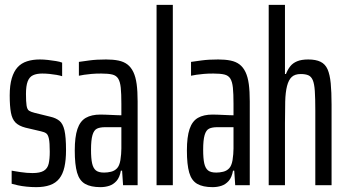

<svg xmlns="http://www.w3.org/2000/svg" viewBox="-20 -763 1424 791"><path d="M129 8Q110 8 90 6Q70 4 54 0.5Q38 -3 28 -6V-60Q33 -59 42.5 -57.5Q52 -56 64.5 -54Q77 -52 90 -51Q103 -50 114 -50Q145 -50 160.5 -59.5Q176 -69 180.5 -88.5Q185 -108 185 -138Q185 -175 181.5 -191.5Q178 -208 170.5 -213.5Q163 -219 149 -222L85 -237Q58 -244 44 -258Q30 -272 25 -299Q20 -326 20 -370Q20 -412 28.5 -440.5Q37 -469 52.5 -486Q68 -503 91.5 -510.5Q115 -518 144 -518Q160 -518 177.5 -516Q195 -514 210.5 -511.5Q226 -509 236 -505V-449Q227 -452 213 -454.5Q199 -457 183.5 -458.5Q168 -460 154 -460Q131 -460 116 -453Q101 -446 94 -427.5Q87 -409 87 -376Q87 -344 89.5 -328Q92 -312 99.5 -307Q107 -302 123 -298L188 -282Q210 -277 224.5 -265.5Q239 -254 245.5 -226.5Q252 -199 252 -144Q252 -104 245.5 -75Q239 -46 224.5 -27.5Q210 -9 186 -0.5Q162 8 129 8Z M394 8Q354 8 330.5 -5.5Q307 -19 297.5 -52Q288 -85 288 -143Q288 -199 299 -231.5Q310 -264 333.5 -277.5Q357 -291 394 -291Q404 -291 415.5 -290.5Q427 -290 439 -289.5Q451 -289 462 -288.5Q473 -288 480 -288V-335Q480 -377 477.5 -401.5Q475 -426 467 -439Q459 -452 442.5 -456Q426 -460 397 -460Q375 -460 357.5 -458.5Q340 -457 327 -455Q314 -453 305 -451V-508Q319 -510 348 -514Q377 -518 417 -518Q446 -518 468 -513.5Q490 -509 505 -497.5Q520 -486 529.5 -466Q539 -446 543 -416.5Q547 -387 547 -345V0H487L483 -60H478Q473 -32 460 -17.5Q447 -3 430 2.5Q413 8 394 8ZM409 -52Q423 -52 437.5 -55.5Q452 -59 462 -69.5Q472 -80 476 -103Q480 -129 480 -151.5Q480 -174 480 -202V-239H413Q392 -239 379.5 -233Q367 -227 361 -206.5Q355 -186 355 -146Q355 -110 359.5 -90Q364 -70 375 -61Q386 -52 409 -52Z M625 0V-743H692V0Z M856 8Q816 8 792.5 -5.5Q769 -19 759.5 -52Q750 -85 750 -143Q750 -199 761 -231.5Q772 -264 795.5 -277.5Q819 -291 856 -291Q866 -291 877.5 -290.5Q889 -290 901 -289.5Q913 -289 924 -288.5Q935 -288 942 -288V-335Q942 -377 939.5 -401.5Q937 -426 929 -439Q921 -452 904.5 -456Q888 -460 859 -460Q837 -460 819.5 -458.5Q802 -457 789 -455Q776 -453 767 -451V-508Q781 -510 810 -514Q839 -518 879 -518Q908 -518 930 -513.5Q952 -509 967 -497.5Q982 -486 991.5 -466Q1001 -446 1005 -416.5Q1009 -387 1009 -345V0H949L945 -60H940Q935 -32 922 -17.5Q909 -3 892 2.5Q875 8 856 8ZM871 -52Q885 -52 899.5 -55.5Q914 -59 924 -69.5Q934 -80 938 -103Q942 -129 942 -151.5Q942 -174 942 -202V-239H875Q854 -239 841.5 -233Q829 -227 823 -206.5Q817 -186 817 -146Q817 -110 821.5 -90Q826 -70 837 -61Q848 -52 871 -52Z M1087 0V-743H1154V-458H1158Q1165 -476 1175.5 -489.5Q1186 -503 1204 -510.5Q1222 -518 1250 -518Q1281 -518 1300.5 -508.5Q1320 -499 1329.5 -477.5Q1339 -456 1342.5 -420Q1346 -384 1346 -332V0H1279V-307Q1279 -358 1277 -388Q1275 -418 1268.5 -433Q1262 -448 1250 -453Q1238 -458 1219 -458Q1195 -458 1182 -446Q1169 -434 1162.5 -408.5Q1156 -383 1155 -344.5Q1154 -306 1154 -255V0Z"/></svg>

Font: Saira UltraCondensed Medium
Style: Regular
Weight: 500
Width: 1
Designer: Hector Gatti with collaboration of the Omnibus-Type team
Foundry: Omnibus-Type
Version: Version 1.101